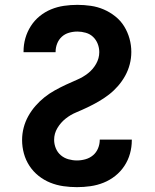

<svg xmlns="http://www.w3.org/2000/svg" viewBox="-20 -763 640 791"><path d="M297 8Q269 8 241 4Q213 0 187 -10.5Q161 -21 139 -38.5Q117 -56 101.5 -79.5Q86 -103 78.5 -130.5Q71 -158 71 -186Q71 -212 77.5 -237Q84 -262 96.5 -284.5Q109 -307 126 -326.5Q143 -346 163 -362Q183 -378 205.5 -390.5Q228 -403 251.5 -414Q275 -425 298.5 -435Q322 -445 342.5 -461Q363 -477 376 -500Q389 -523 389 -548Q389 -566 382.5 -582.5Q376 -599 363.5 -611Q351 -623 333.5 -628Q316 -633 299 -633Q281 -633 264 -628Q247 -623 234.5 -611.5Q222 -600 215.5 -583.5Q209 -567 209 -549V-548H77V-551Q77 -579 84.5 -605.5Q92 -632 107 -655.5Q122 -679 143.5 -696.5Q165 -714 190.5 -724.5Q216 -735 243.5 -739Q271 -743 299 -743Q326 -743 354 -739Q382 -735 407.5 -724Q433 -713 455 -695.5Q477 -678 491.5 -654.5Q506 -631 513.5 -604Q521 -577 521 -549Q521 -523 514.5 -498Q508 -473 495.5 -450.5Q483 -428 466 -408.5Q449 -389 429 -373.5Q409 -358 386.5 -345Q364 -332 341 -321Q318 -310 294 -300Q270 -290 250 -274Q230 -258 216.5 -235.5Q203 -213 203 -187Q203 -169 210 -152Q217 -135 230.5 -123.5Q244 -112 261.5 -107Q279 -102 297 -102Q315 -102 332.5 -107Q350 -112 363.5 -123.5Q377 -135 384 -152Q391 -169 391 -187V-188H523V-185Q523 -157 515.5 -130Q508 -103 492.5 -79.5Q477 -56 455 -38.5Q433 -21 407 -10.5Q381 0 353 4Q325 8 297 8Z"/></svg>

Font: Iosevka Aile Extrabold
Style: Regular
Weight: 800
Designer: Belleve Invis
Foundry: Belleve Invis
Version: Version 27.3.5; ttfautohint (v1.8.4)